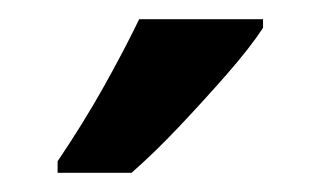

<svg xmlns="http://www.w3.org/2000/svg" viewBox="-20 -786 334 200"><path d="M254 -757Q241 -737 217 -709.5Q193 -682 166.5 -654Q140 -626 117 -606H40V-618Q67 -658 88 -695.5Q109 -733 125 -766H254Z"/></svg>

Font: Noto Sans Khmer UI ExtraCondensed SemiBold
Style: Regular
Weight: 600
Width: 2
Designer: Danh Hong and the Monotype Design Team
Foundry: Monotype Imaging Inc.
Version: Version 2.002; ttfautohint (v1.8.4.7-5d5b)